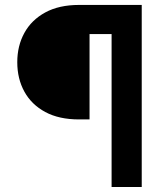

<svg xmlns="http://www.w3.org/2000/svg" viewBox="-20 -747 650 767"><path d="M425.8 0V-610.8H337.7V-269.9H295.8Q215.9 -269.9 160.9 -299.5Q105.8 -329.2 77.4 -380.9Q49 -432.5 49 -498.6Q49 -563.9 77.4 -615.6Q105.8 -667.3 160.9 -697.3Q215.9 -727.3 295.8 -727.3H546.2V0Z"/></svg>

Font: Inter Zeller
Style: Bold
Weight: 700
Designer: Rasmus Andersson; Joe Bland
Foundry: zeller
Version: Version 3.015;git-dec3a8cb1